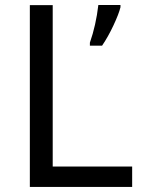

<svg xmlns="http://www.w3.org/2000/svg" viewBox="-20 -734 564 754"><path d="M97.2 0V-713.9H187V-80.1H499V0ZM453.1 -714.4V-705.6Q446.8 -679.7 425.8 -634.8Q404.8 -589.8 380.9 -554.7H333V-566.4Q356.9 -634.8 366.2 -714.4Z"/></svg>

Font: NotoSans
Style: Regular
Weight: 400
Designer: Monotype Design team
Foundry: Monotype Imaging Inc.
Version: Version 1.04